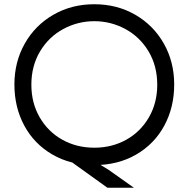

<svg xmlns="http://www.w3.org/2000/svg" viewBox="-20 -766 890 906"><path d="M364 -43 492 35 612 120H487L260 -43ZM128 -366Q128 -280 167.5 -212Q207 -144 274.5 -106.5Q342 -69 425 -69Q508 -69 575.5 -106.5Q643 -144 682.5 -212Q722 -280 722 -366Q722 -455 681 -523.5Q640 -592 571.5 -629Q503 -666 425 -666Q347 -666 278.5 -629Q210 -592 169 -523.5Q128 -455 128 -366ZM48 -367Q48 -474 97 -560.5Q146 -647 232 -696.5Q318 -746 425 -746Q532 -746 618 -696.5Q704 -647 753 -560.5Q802 -474 802 -367Q802 -260 755.5 -173.5Q709 -87 623 -37Q537 13 425 13Q313 13 227 -37Q141 -87 94.5 -173.5Q48 -260 48 -367Z"/></svg>

Font: Kreadon
Style: Regular
Weight: 400
Designer: kohakuno
Foundry: StudioGnu
Version: Version 1.000;Glyphs 3.1.2 (3151)